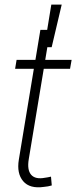

<svg xmlns="http://www.w3.org/2000/svg" viewBox="-20 -805 330 831"><path d="M290 -545.9 283.2 -507.3H169.4L104.5 -116.2Q96.7 -69.8 114.7 -48.8Q132.8 -27.8 174.3 -35.6Q186.5 -37.1 200.7 -40.5L204.1 -2.4Q188.5 2.4 169.9 3.9Q108.9 12.7 80.3 -20.8Q51.8 -54.2 61.5 -113.8L126.5 -507.3H45.4L51.8 -545.9H133.3L154.8 -675.8H197.3L175.8 -545.9ZM171.9 -600.6 202.1 -785.2H247.1L203.6 -600.6Z"/></svg>

Font: Inter Extra Light
Style: Italic
Weight: 200
Italic angle: -9.39999°
Designer: Rasmus Andersson
Foundry: rsms
Version: Version 4.000;git-3c8e0fc